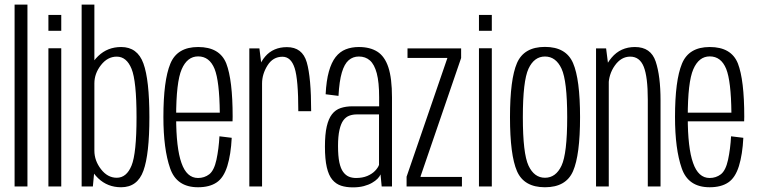

<svg xmlns="http://www.w3.org/2000/svg" viewBox="-20 -805 3271 829"><path d="M43 0H98.5V-785H43Z M189 0H244.5V-596.5H189ZM189 -740.5V-672H244.5V-740.5Z M332.5 0H381L387.5 -69.5V-785H332.5ZM503 3.5Q573.5 3.5 599.2 -67.8Q625 -139 625 -299Q625 -460 599.2 -531Q573.5 -602 503 -602Q444.5 -602 404 -563Q363.5 -524 363.5 -478.5L387.5 -445Q387.5 -487.5 416 -524Q444.5 -560.5 484 -560.5Q526.5 -560.5 548 -507.8Q569.5 -455 569.5 -299Q569.5 -143 548 -90.2Q526.5 -37.5 484 -37.5Q444.5 -37.5 416 -74.5Q387.5 -111.5 387.5 -154.5L363.5 -119.5Q363.5 -74 404 -35.2Q444.5 3.5 503 3.5Z M835 3.5V-36.5Q786 -36.5 763.5 -101.5Q740.5 -166 740.5 -300Q740.5 -451 764.5 -506Q788.5 -561.5 835.5 -561.5Q884.5 -561.5 906.5 -507.5Q927.5 -455 929 -318.5H733V-281H984Q984.5 -291 984.5 -301Q984.5 -459.5 957 -531Q928.5 -602 835.5 -602Q745 -602 715.5 -530Q685.5 -457.5 685.5 -300Q685.5 -161.5 714.5 -78.5Q742.5 3.5 835 3.5ZM835 -36.5V3.5Q884.5 3.5 915 -17Q945.5 -37 961.5 -88Q977 -138.5 980.5 -210L927.5 -216.5Q924.5 -161.5 914.5 -115Q904.5 -69 883.5 -52.5Q862.5 -36.5 835 -36.5Z M1268 -325H1323.5Q1323.5 -470.5 1304.5 -536Q1285.5 -601.5 1219 -601.5Q1160 -601.5 1125.2 -561.2Q1090.5 -521 1090.5 -462L1111.5 -444.5Q1111.5 -485 1135 -522.5Q1158.5 -560 1199.5 -560Q1236.5 -560 1252.2 -511Q1268 -462 1268 -325ZM1056.5 0H1111.5V-504.5L1100 -596H1056.5Z M1503.5 4Q1530.5 4 1551 -1.5Q1571.5 -7 1586.2 -15.5Q1601 -24 1610.2 -33.5Q1619.5 -43 1623 -52L1628 0H1672.5V-384Q1672.5 -467 1656.8 -514.5Q1641 -562 1609.2 -582Q1577.5 -602 1529.5 -602Q1498 -602 1472.8 -592Q1447.5 -582 1429.2 -558.8Q1411 -535.5 1400 -496.2Q1389 -457 1386 -398L1441.5 -391Q1445 -455 1456 -492Q1467 -529 1485.5 -545Q1504 -561 1529.5 -561Q1558 -561 1577.2 -544Q1596.5 -527 1606.8 -488.5Q1617 -450 1617 -385V-346H1502Q1473.5 -346 1451 -338.5Q1428.5 -331 1413.5 -311.8Q1398.5 -292.5 1390.8 -259Q1383 -225.5 1383 -172Q1383 -117.5 1391 -82.8Q1399 -48 1414.8 -29.2Q1430.5 -10.5 1452.8 -3.2Q1475 4 1503.5 4ZM1517 -36.5Q1500.5 -36.5 1486.5 -42.2Q1472.5 -48 1461.8 -62.5Q1451 -77 1445.2 -104Q1439.5 -131 1439.5 -174.5Q1439.5 -217 1445.8 -244.2Q1452 -271.5 1462.8 -285.8Q1473.5 -300 1488.2 -305.5Q1503 -311 1520.5 -311H1616.5V-93Q1612 -80.5 1599.2 -67.2Q1586.5 -54 1565.8 -45.2Q1545 -36.5 1517 -36.5Z M1735.5 0H1974.5V-41H1796V-44L1971 -554.5V-596H1739.5V-555H1911.5V-554L1735.5 -42Z M2048 0H2103.5V-596.5H2048ZM2048 -740.5V-672H2103.5V-740.5Z M2333 3.5Q2424 3.5 2454.2 -66Q2484.5 -135.5 2484.5 -299Q2484.5 -463 2454.2 -532.8Q2424 -602.5 2333 -602.5Q2242.5 -602.5 2212.2 -532.8Q2182 -463 2182 -299Q2182 -135.5 2212.2 -66Q2242.5 3.5 2333 3.5ZM2333 -37.5Q2286.5 -37.5 2262 -89.8Q2237.5 -142 2237.5 -299Q2237.5 -456 2262 -508.5Q2286.5 -561 2333 -561Q2380 -561 2404.5 -508.5Q2429 -456 2429 -299Q2429 -142 2404.5 -89.8Q2380 -37.5 2333 -37.5Z M2553.5 0H2608.5V-505.5L2597 -596H2553.5ZM2777 0H2832V-371Q2832 -477 2811 -539.5Q2790 -602 2721.5 -602Q2659.5 -602 2620.8 -556.2Q2582 -510.5 2582 -453.5L2607.5 -433.5Q2607.5 -484 2634.8 -522.2Q2662 -560.5 2701 -560.5Q2742 -560.5 2759.5 -516.8Q2777 -473 2777 -375Z M3044 3.5V-36.5Q2995 -36.5 2972.5 -101.5Q2949.5 -166 2949.5 -300Q2949.5 -451 2973.5 -506Q2997.5 -561.5 3044.5 -561.5Q3093.5 -561.5 3115.5 -507.5Q3136.5 -455 3138 -318.5H2942V-281H3193Q3193.5 -291 3193.5 -301Q3193.5 -459.5 3166 -531Q3137.5 -602 3044.5 -602Q2954 -602 2924.5 -530Q2894.5 -457.5 2894.5 -300Q2894.5 -161.5 2923.5 -78.5Q2951.5 3.5 3044 3.5ZM3044 -36.5V3.5Q3093.5 3.5 3124 -17Q3154.5 -37 3170.5 -88Q3186 -138.5 3189.5 -210L3136.5 -216.5Q3133.5 -161.5 3123.5 -115Q3113.5 -69 3092.5 -52.5Q3071.5 -36.5 3044 -36.5Z"/></svg>

Font: Anybody Condensed Light
Style: Regular
Weight: 300
Width: 3
Designer: Tyler Finck
Foundry: Etcetera Type Company
Version: Version 1.113;gftools[0.9.25]